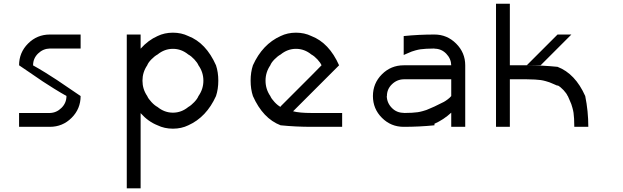

<svg xmlns="http://www.w3.org/2000/svg" viewBox="-20 -687 3373 1040"><path d="M250 -75Q285.8 -75.8 312.9 -102.5Q340 -129.2 340 -166.7H340.8Q309.2 -184.2 272.5 -207.1Q235.8 -230 211.2 -246.2Q186.7 -262.5 144.6 -291.7Q102.5 -320.8 83.3 -333.3Q83.3 -402.5 132.1 -451.2Q180.8 -500 250 -500H416.7V-424.2H250Q213.3 -423.3 186.2 -397.1Q159.2 -370.8 159.2 -333.3H158.3Q190 -315.8 227.1 -292.9Q264.2 -270 288.3 -253.8Q312.5 -237.5 355.4 -208.3Q398.3 -179.2 416.7 -166.7Q416.7 -97.5 367.9 -48.8Q319.2 0 250 0H83.3V-75Z M666.7 333.3V-500H741.7V-423.3Q782.5 -469.2 833.3 -491.7Q870.8 -510 916.7 -510Q962.5 -510 1000 -491.7Q1095.8 -455 1150 -333.3Q1162.5 -295.8 1162.5 -250Q1162.5 -204.2 1150 -166.7Q1098.3 -52.5 1000 -8.3Q962.5 10 916.7 10Q870.8 10 833.3 -8.3Q782.5 -28.3 741.7 -74.2V333.3ZM1000 -107.5Q1015 -115.8 1032.1 -133.8Q1049.2 -151.7 1055 -166.7Q1081.7 -204.2 1081.7 -250Q1081.7 -295.8 1055 -333.3Q1049.2 -347.5 1032.5 -365.4Q1015.8 -383.3 1000 -391.7Q962.5 -422.5 916.7 -422.5Q870.8 -422.5 833.3 -391.7Q817.5 -383.3 800 -365.4Q782.5 -347.5 777.5 -333.3Q751.7 -295.8 751.7 -250Q751.7 -204.2 777.5 -166.7Q783.3 -152.5 800.4 -134.2Q817.5 -115.8 833.3 -107.5Q870.8 -76.7 916.7 -76.7Q962.5 -76.7 1000 -107.5Z M1666.7 0Q1581.7 0 1500 -8.3Q1404.2 -45 1350 -166.7Q1337.5 -204.2 1337.5 -250Q1337.5 -295.8 1350 -333.3Q1401.7 -447.5 1500 -491.7Q1537.5 -510 1583.3 -510Q1629.2 -510 1666.7 -491.7Q1762.5 -455 1816.7 -333.3L1567.5 -84.2Q1602.5 -75 1666.7 -75H1833.3V0ZM1500 -107.5V-110.8Q1530 -140.8 1666.7 -277.5L1721.7 -333.3Q1715.8 -347.5 1699.2 -365.4Q1682.5 -383.3 1666.7 -391.7Q1629.2 -422.5 1583.3 -422.5Q1537.5 -422.5 1500 -391.7Q1484.2 -383.3 1466.7 -365.4Q1449.2 -347.5 1444.2 -333.3Q1418.3 -295.8 1418.3 -250Q1418.3 -204.2 1444.2 -166.7Q1450 -152.5 1467.1 -134.2Q1484.2 -115.8 1500 -107.5Z M2424.2 -76.7Q2382.5 -38.3 2333.3 -16.7V-8.3Q2251.7 0 2166.7 0Q2097.5 0 2048.8 -48.8Q2000 -97.5 2000 -166.7Q2000 -235.8 2048.8 -284.6Q2097.5 -333.3 2166.7 -333.3H2424.2Q2423.3 -369.2 2397.1 -396.2Q2370.8 -423.3 2333.3 -423.3V-424.2Q2309.2 -424.2 2289.2 -422.9Q2269.2 -421.7 2257.5 -420Q2245.8 -418.3 2230.8 -414.2Q2215.8 -410 2210.4 -407.9Q2205 -405.8 2188.8 -398.8Q2172.5 -391.7 2166.7 -389.2V-491.7Q2248.3 -500 2333.3 -500Q2401.7 -500 2450.8 -450.8Q2500 -401.7 2500 -333.3V0H2424.2ZM2333.3 -110Q2340.8 -114.2 2357.9 -122.1Q2375 -130 2384.2 -135Q2393.3 -140 2405 -148.8Q2416.7 -157.5 2424.2 -166.7V-257.5H2166.7Q2130 -256.7 2102.9 -230.4Q2075.8 -204.2 2075.8 -166.7H2075Q2075.8 -130 2102.1 -102.9Q2128.3 -75.8 2166.7 -75.8V-75Q2190.8 -75 2210.8 -76.2Q2230.8 -77.5 2242.5 -79.2Q2254.2 -80.8 2269.2 -85Q2284.2 -89.2 2289.6 -91.2Q2295 -93.3 2311.2 -100.4Q2327.5 -107.5 2333.3 -110Z M3055.8 -166.7H3055Q3049.2 -180.8 3032.5 -198.8Q3015.8 -216.7 3000 -225V-222.5Q2994.2 -225 2977.9 -232.1Q2961.7 -239.2 2956.2 -241.2Q2950.8 -243.3 2935.8 -247.5Q2920.8 -251.7 2909.2 -253.3Q2897.5 -255 2877.5 -256.2Q2857.5 -257.5 2833.3 -257.5H2741.7V0H2666.7V-666.7H2741.7V-333.3H2833.3L3000 -500H3075Q3007.5 -431.7 2908.3 -333.3H2833.3Q2918.3 -333.3 3000 -325Q3095.8 -288.3 3150 -166.7Q3166.7 -85 3166.7 0H3090.8Q3090.8 -24.2 3089.6 -44.2Q3088.3 -64.2 3086.7 -75.8Q3085 -87.5 3080.8 -102.5Q3076.7 -117.5 3074.6 -122.9Q3072.5 -128.3 3065.4 -144.6Q3058.3 -160.8 3055.8 -166.7Z"/></svg>

Font: 0xA000-Mono
Style: Mono
Weight: 400
Version: Version 0.1